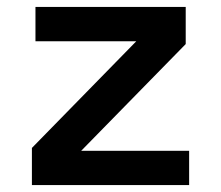

<svg xmlns="http://www.w3.org/2000/svg" viewBox="-20 -536 640 556"><path d="M527.7 0V-99.4H215.2L517.8 -408.4V-516H82.7V-416.5H374.6L72.4 -107.6V0Z"/></svg>

Font: Margiela Mono SemiBold
Style: Regular
Weight: 600
Designer: Mike Abbink, Paul van der Laan, Pieter van Rosmalen
Foundry: Bold Monday
Version: Version 2.003 2021